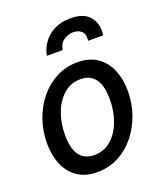

<svg xmlns="http://www.w3.org/2000/svg" viewBox="-133 -790 754 888"><g transform="rotate(-20 244.5 -346.0)"><path d="M194 10Q135 10 96.2 -16.8Q57.5 -43.5 38.2 -89.5Q19 -135.5 19 -193Q19 -254.5 38.2 -309.8Q57.5 -365 92.5 -407.8Q127.5 -450.5 175 -475Q222.5 -499.5 278.5 -499.5Q337.5 -499.5 376.2 -472.5Q415 -445.5 434.2 -399.2Q453.5 -353 453.5 -295.5Q453.5 -234.5 434 -179.5Q414.5 -124.5 379.8 -81.8Q345 -39 297.5 -14.5Q250 10 194 10ZM207.5 -69Q254 -69 288.8 -98.2Q323.5 -127.5 342.8 -177.5Q362 -227.5 362 -289Q362 -355.5 337.2 -388.2Q312.5 -421 265 -421Q218.5 -421 183.8 -391.5Q149 -362 129.8 -312.2Q110.5 -262.5 110.5 -201Q110.5 -135.5 134.8 -102.2Q159 -69 207.5 -69ZM318 -701.5Q379.5 -701.5 407.8 -671.5Q436 -641.5 436 -599.5Q436 -592.5 435.5 -587Q435 -581.5 434 -575.5H360Q361 -578 361 -582Q361 -586 361 -589Q361 -613 346 -624.8Q331 -636.5 308 -636.5Q283 -636.5 261.5 -621.5Q240 -606.5 234.5 -575.5H157Q162.5 -608 182.8 -637Q203 -666 237 -683.8Q271 -701.5 318 -701.5Z"/></g></svg>

Font: Cabin
Style: Italic
Weight: 400
Width: 4
Italic angle: -10°
Designer: Pablo Impallari
Foundry: Pablo Impallari. http://www.impallari.com Igino Marini. http://www.ikern.com
Version: Version 3.001